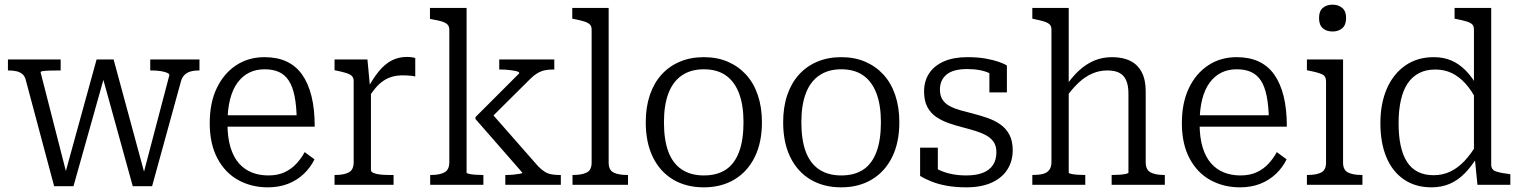

<svg xmlns="http://www.w3.org/2000/svg" viewBox="-20 -792 6522 823"><path d="M432 -481 415 -479 549 6H632L755 -441Q760 -460 770.5 -470.5Q781 -481 796.5 -485.5Q812 -490 831 -490H835V-537H624V-490H628Q650 -490 667 -487.5Q684 -485 695 -480.5Q706 -476 706 -470L592 -36L605 -28L467 -537H394L256 -36L270 -29L154 -482Q154 -486 165 -487.5Q176 -489 194.5 -489.5Q213 -490 236 -490H240V-537H14V-490H17Q36 -490 51 -486.5Q66 -483 76.5 -474Q87 -465 91 -447L212 6H295Z M955 -263Q955 -203 968 -160.5Q981 -118 1004.5 -91.5Q1028 -65 1060 -52.5Q1092 -40 1130 -40Q1171 -40 1200.5 -54Q1230 -68 1251 -91Q1272 -114 1286 -140L1328 -109Q1311 -74 1282 -46.5Q1253 -19 1214.5 -4Q1176 11 1128 11Q1058 11 1001.5 -20Q945 -51 912 -113Q879 -175 879 -264Q879 -351 909 -414Q939 -477 992 -512Q1045 -547 1114 -547Q1168 -547 1208 -528.5Q1248 -510 1274.5 -473Q1301 -436 1315 -380.5Q1329 -325 1329 -249H935V-298H1275L1252 -279Q1251 -339 1242.5 -380.5Q1234 -422 1217.5 -447Q1201 -472 1175.5 -483.5Q1150 -495 1114 -495Q1077 -495 1048 -480.5Q1019 -466 998 -437.5Q977 -409 966 -365.5Q955 -322 955 -263Z M1760 -543V-464Q1753 -466 1744 -467Q1735 -468 1725.5 -468.5Q1716 -469 1707 -469Q1681 -469 1660.5 -463Q1640 -457 1622.5 -445Q1605 -433 1589 -414Q1573 -395 1556 -368L1555 -411Q1579 -456 1604 -486.5Q1629 -517 1658.5 -532.5Q1688 -548 1724 -548Q1735 -548 1745.5 -546.5Q1756 -545 1760 -543ZM1414 0V-42H1418Q1454 -42 1475 -53Q1496 -64 1496 -97V-444Q1496 -459 1488 -466.5Q1480 -474 1464 -479Q1448 -484 1424 -489L1414 -491V-537H1555L1567 -410L1570 -412V-63Q1570 -55 1582.5 -50Q1595 -45 1613 -43.5Q1631 -42 1646 -42H1667V0Z M2384 0H2146V-42H2152Q2166 -42 2181.5 -43.5Q2197 -45 2208 -47Q2219 -49 2219 -52L2018 -282V-290L2206 -478Q2206 -484 2193 -487Q2180 -490 2162 -492Q2144 -494 2128 -494H2120V-537H2356V-494H2348Q2328 -494 2312 -490Q2296 -486 2281.5 -477Q2267 -468 2251 -452L2074 -276L2077 -318L2287 -79Q2301 -65 2314 -56.5Q2327 -48 2342.5 -45Q2358 -42 2376 -42H2384ZM1980 -758V-52Q1980 -49 1991.5 -46.5Q2003 -44 2019 -43Q2035 -42 2047 -42H2052V0H1824V-42H1828Q1864 -42 1885 -53Q1906 -64 1906 -97V-664Q1906 -679 1898 -687Q1890 -695 1874 -700Q1858 -705 1833 -709L1823 -711V-758Z M2589 -758V-95Q2589 -63 2610 -52.5Q2631 -42 2668 -42H2672V0H2434V-42H2438Q2474 -42 2495 -52.5Q2516 -63 2516 -95V-665Q2516 -680 2508 -687.5Q2500 -695 2484 -700Q2468 -705 2443 -710L2433 -712V-758Z M3246 -268Q3246 -181 3215 -118.5Q3184 -56 3128 -22.5Q3072 11 2997 11Q2921 11 2865 -22.5Q2809 -56 2778.5 -118.5Q2748 -181 2748 -268Q2748 -333 2765.5 -384.5Q2783 -436 2815.5 -472Q2848 -508 2894 -527.5Q2940 -547 2997 -547Q3054 -547 3099.5 -527.5Q3145 -508 3178 -472Q3211 -436 3228.5 -384Q3246 -332 3246 -268ZM2826 -268Q2826 -192 2845 -141.5Q2864 -91 2902.5 -65.5Q2941 -40 2997 -40Q3054 -40 3091.5 -65Q3129 -90 3148 -141Q3167 -192 3167 -268Q3167 -341 3148 -391.5Q3129 -442 3091.5 -468.5Q3054 -495 2997 -495Q2941 -495 2902.5 -468.5Q2864 -442 2845 -391.5Q2826 -341 2826 -268Z M3835 -268Q3835 -181 3804 -118.5Q3773 -56 3717 -22.5Q3661 11 3586 11Q3510 11 3454 -22.5Q3398 -56 3367.5 -118.5Q3337 -181 3337 -268Q3337 -333 3354.5 -384.5Q3372 -436 3404.5 -472Q3437 -508 3483 -527.5Q3529 -547 3586 -547Q3643 -547 3688.5 -527.5Q3734 -508 3767 -472Q3800 -436 3817.5 -384Q3835 -332 3835 -268ZM3415 -268Q3415 -192 3434 -141.5Q3453 -91 3491.5 -65.5Q3530 -40 3586 -40Q3643 -40 3680.5 -65Q3718 -90 3737 -141Q3756 -192 3756 -268Q3756 -341 3737 -391.5Q3718 -442 3680.5 -468.5Q3643 -495 3586 -495Q3530 -495 3491.5 -468.5Q3453 -442 3434 -391.5Q3415 -341 3415 -268Z M4251 -140Q4251 -166 4239.5 -183Q4228 -200 4208.5 -211Q4189 -222 4163.5 -230Q4138 -238 4111 -245Q4079 -253 4048.5 -263.5Q4018 -274 3993.5 -290.5Q3969 -307 3955 -333.5Q3941 -360 3941 -400Q3941 -445 3963 -478Q3985 -511 4026.5 -529Q4068 -547 4126 -547Q4171 -547 4204.5 -541Q4238 -535 4261 -527Q4284 -519 4296 -511V-396H4221V-495Q4229 -494 4235 -491Q4241 -488 4245 -483.5Q4249 -479 4251 -471.5Q4253 -464 4253 -455Q4241 -469 4222 -478Q4203 -487 4179 -491.5Q4155 -496 4126 -496Q4066 -496 4037.5 -472.5Q4009 -449 4009 -408Q4009 -382 4020 -365Q4031 -348 4050.5 -337.5Q4070 -327 4096 -319.5Q4122 -312 4151 -305Q4182 -297 4212.5 -286.5Q4243 -276 4267.5 -259Q4292 -242 4306.5 -215Q4321 -188 4321 -148Q4321 -102 4298.5 -66Q4276 -30 4231.5 -9.5Q4187 11 4122 11Q4077 11 4040 4.5Q4003 -2 3974 -13.5Q3945 -25 3924 -38V-159H4000V-29Q3988 -35 3981 -42.5Q3974 -50 3971 -57Q3968 -64 3967.5 -72Q3967 -80 3968 -87Q3985 -73 4007.5 -62.5Q4030 -52 4059 -46Q4088 -40 4122 -40Q4165 -40 4193.5 -51.5Q4222 -63 4236.5 -85Q4251 -107 4251 -140Z M4561 -758V-52Q4561 -49 4572 -46.5Q4583 -44 4599 -43Q4615 -42 4628 -42H4632V0H4405V-42H4408Q4433 -42 4450.5 -46.5Q4468 -51 4477.5 -63.5Q4487 -76 4487 -97V-665Q4487 -680 4479 -687.5Q4471 -695 4455 -700Q4439 -705 4414 -710L4405 -712V-758ZM4973 0H4745V-42H4749Q4762 -42 4778 -43Q4794 -44 4805.5 -46.5Q4817 -49 4817 -52V-391Q4817 -424 4808 -446Q4799 -468 4779.5 -479Q4760 -490 4726 -490Q4693 -490 4662.5 -477Q4632 -464 4603.5 -437.5Q4575 -411 4548 -372L4546 -419Q4574 -461 4605 -489.5Q4636 -518 4671 -532.5Q4706 -547 4746 -547Q4793 -547 4825 -531Q4857 -515 4874 -482.5Q4891 -450 4891 -401V-97Q4891 -64 4912 -53Q4933 -42 4969 -42H4973Z M5122 -263Q5122 -203 5135 -160.5Q5148 -118 5171.5 -91.5Q5195 -65 5227 -52.5Q5259 -40 5297 -40Q5338 -40 5367.5 -54Q5397 -68 5418 -91Q5439 -114 5453 -140L5495 -109Q5478 -74 5449 -46.5Q5420 -19 5381.5 -4Q5343 11 5295 11Q5225 11 5168.5 -20Q5112 -51 5079 -113Q5046 -175 5046 -264Q5046 -351 5076 -414Q5106 -477 5159 -512Q5212 -547 5281 -547Q5335 -547 5375 -528.5Q5415 -510 5441.5 -473Q5468 -436 5482 -380.5Q5496 -325 5496 -249H5102V-298H5442L5419 -279Q5418 -339 5409.5 -380.5Q5401 -422 5384.5 -447Q5368 -472 5342.5 -483.5Q5317 -495 5281 -495Q5244 -495 5215 -480.5Q5186 -466 5165 -437.5Q5144 -409 5133 -365.5Q5122 -322 5122 -263Z M5692 -657Q5666 -657 5650 -671Q5634 -685 5634 -715Q5634 -744 5650 -758Q5666 -772 5692 -772Q5717 -772 5733.5 -758Q5750 -744 5750 -715Q5750 -685 5733.5 -671Q5717 -657 5692 -657ZM5737 -537V-95Q5737 -63 5758.5 -52.5Q5780 -42 5816 -42H5820V0H5582V-42H5586Q5622 -42 5643 -52.5Q5664 -63 5664 -95V-444Q5664 -466 5646 -474Q5628 -482 5591 -489L5582 -491V-537Z M6372 -86Q6372 -64 6393 -57Q6414 -50 6449 -46L6454 -45V0H6313L6301 -120L6298 -124V-665Q6298 -680 6290.5 -687.5Q6283 -695 6266.5 -700Q6250 -705 6225 -710L6215 -712V-758H6372ZM6126 -547Q6168 -547 6201.5 -532.5Q6235 -518 6263 -489.5Q6291 -461 6314 -419L6310 -361Q6288 -405 6261 -434.5Q6234 -464 6202.5 -479Q6171 -494 6132 -494Q6093 -494 6063.5 -479Q6034 -464 6014.5 -435.5Q5995 -407 5985 -363.5Q5975 -320 5975 -264Q5975 -209 5984 -167.5Q5993 -126 6011.5 -97.5Q6030 -69 6058.5 -55Q6087 -41 6125 -41Q6164 -41 6196.5 -56.5Q6229 -72 6257 -101.5Q6285 -131 6311 -175L6313 -120Q6287 -78 6258 -48.5Q6229 -19 6194 -4Q6159 11 6116 11Q6047 11 5997.5 -23Q5948 -57 5922.5 -118.5Q5897 -180 5897 -264Q5897 -348 5924.5 -411.5Q5952 -475 6003.5 -511Q6055 -547 6126 -547Z"/></svg>

Font: Roboto Serif SemiCondensed Light
Style: Regular
Weight: 300
Width: 4
Designer: Greg Gazdowicz
Foundry: Commercial Type
Version: Version 1.007